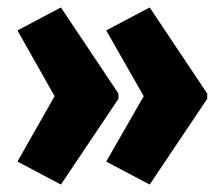

<svg xmlns="http://www.w3.org/2000/svg" viewBox="-20 -539 600 517"><path d="M538 -273 383 -42 266 -104 367 -280 266 -457 383 -519 538 -287ZM299 -273 144 -42 27 -104 127 -280 27 -457 144 -519 299 -287Z"/></svg>

Font: Noto Sans Kannada ExtraCondensed Black
Style: Regular
Weight: 900
Width: 2
Designer: Jelle Bosma - Monotype Design Team
Foundry: Monotype Imaging Inc.
Version: Version 2.005; ttfautohint (v1.8.4.7-5d5b)